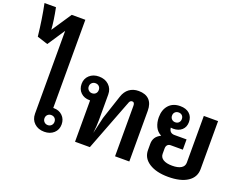

<svg xmlns="http://www.w3.org/2000/svg" viewBox="-212 -1310 2072 1619"><g transform="rotate(20 824.5 -500.5)"><path d="M421 -98Q421 -50 388 -20Q355 10 303 10Q248 10 213.5 -22.5Q179 -55 179 -107V-850L75 -694L-21 -725Q-38 -881 -65 -1011H38Q61 -897 66 -818L185 -996H307V-205H312Q360 -205 390.5 -175Q421 -145 421 -98ZM357 -98Q357 -118 344.5 -130.5Q332 -143 312 -143Q293 -143 280 -130.5Q267 -118 267 -98Q267 -79 280 -66Q293 -53 312 -53Q332 -53 344.5 -66Q357 -79 357 -98Z M1064 -455V0H936V-453Q936 -485 915 -485Q897 -485 889 -466L710 0H577V-371H572Q523 -371 492.5 -400.5Q462 -430 462 -478Q462 -525 495 -555.5Q528 -586 580 -586Q635 -586 669.5 -553.5Q704 -521 704 -470V-240Q704 -189 696 -122L730 -269L802 -486Q818 -535 852.5 -560.5Q887 -586 936 -586Q998 -586 1031 -552.5Q1064 -519 1064 -455ZM616 -478Q616 -498 603.5 -510.5Q591 -523 571 -523Q552 -523 539 -510.5Q526 -498 526 -478Q526 -459 539 -446Q552 -433 571 -433Q591 -433 603.5 -445.5Q616 -458 616 -478Z M1651 -576V-145Q1651 -72 1588.5 -31Q1526 10 1415 10Q1308 10 1243.5 -31.5Q1179 -73 1179 -145V-201Q1179 -232 1193.5 -255.5Q1208 -279 1242 -296Q1204 -316 1187 -353Q1170 -390 1170 -436Q1170 -504 1207 -545Q1244 -586 1309 -586Q1362 -586 1392.5 -558.5Q1423 -531 1423 -484Q1423 -439 1394 -412.5Q1365 -386 1316 -386Q1309 -386 1295 -388Q1300 -340 1346 -340H1454V-248H1345Q1327 -248 1316.5 -236.5Q1306 -225 1306 -205V-157Q1306 -125 1334.5 -107.5Q1363 -90 1415 -90Q1467 -90 1495 -107.5Q1523 -125 1523 -157V-576ZM1270 -487Q1270 -468 1282.5 -455.5Q1295 -443 1314 -443Q1334 -443 1346 -455.5Q1358 -468 1358 -487Q1358 -507 1346 -519Q1334 -531 1314 -531Q1295 -531 1282.5 -519Q1270 -507 1270 -487Z"/></g></svg>

Font: Sarabun
Style: Bold
Weight: 700
Designer: Suppakit Chalermlarp | Katatrad Co.,Ltd.
Foundry: Cadson Demak Co.,Ltd.
Version: Version 1.000; ttfautohint (v1.6)